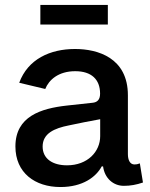

<svg xmlns="http://www.w3.org/2000/svg" viewBox="-20 -753 612 785"><path d="M227.1 11.7C318.8 11.7 373 -29.8 396 -72.8H401.4C407.7 -24.4 442.9 6.8 486.3 6.8C513.2 6.8 537.6 2.4 564.5 -6.8L551.8 -85C542.5 -81.5 537.6 -80.6 529.8 -80.6C511.2 -80.6 502.9 -99.1 502.9 -123V-363.3C502.9 -517.1 379.4 -552.7 286.6 -552.7C185.5 -552.7 94.2 -511.7 58.6 -414.6L165 -389.2C179.7 -426.3 218.8 -461.9 287.6 -461.9C354 -461.9 389.2 -428.2 389.2 -370.1C389.2 -343.8 376 -335 359.9 -333C334.5 -330.1 302.7 -327.1 252.4 -321.3C148.4 -309.6 43 -277.8 43 -154.3C43 -46.4 123 11.7 227.1 11.7ZM253.9 -77.1C196.3 -77.1 154.3 -103 154.3 -153.8C154.3 -207.5 202.1 -228.5 261.2 -240.2C298.8 -248.5 349.6 -258.3 389.6 -265.6V-196.3C389.6 -133.3 338.4 -77.1 253.9 -77.1ZM420.9 -732.9H145V-652.8H420.9Z"/></svg>

Font: Raveo Medium
Style: Regular
Weight: 500
Designer: Jakub Foglar, Rasmus Andersson (Inter)
Foundry: Jakubfoglar.com
Version: Version 1.100;Glyphs 3.2.3 (3260)